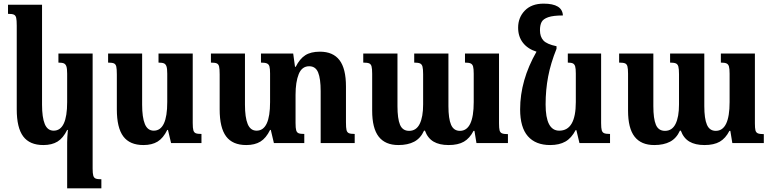

<svg xmlns="http://www.w3.org/2000/svg" viewBox="-20 -786 4244 1055"><path d="M349 -5Q349 -28 353 -72H349Q327 -27 296 -8Q265 11 218 11Q143 11 107.5 -36.5Q72 -84 72 -185V-645Q72 -675 69 -688Q66 -701 56.5 -705.5Q47 -710 24 -710V-760H211V-211Q211 -141 226 -104.5Q241 -68 275 -68Q349 -68 349 -225V-381Q349 -408 345 -420.5Q341 -433 331.5 -437.5Q322 -442 301 -442V-492H489V140Q489 167 492.5 179Q496 191 505.5 195Q515 199 537 199V249H349Z M622 -185V-377Q622 -407 619 -420Q616 -433 606.5 -437.5Q597 -442 574 -442V-492H761V-211Q761 -141 776 -104.5Q791 -68 825 -68Q899 -68 899 -225V-381Q899 -408 895 -420.5Q891 -433 881.5 -437.5Q872 -442 851 -442V-492H1039V-110Q1039 -82 1042.5 -70Q1046 -58 1055.5 -54Q1065 -50 1087 -50V0H920L903 -72H899Q877 -27 846 -8Q815 11 768 11Q693 11 657.5 -36.5Q622 -84 622 -185Z M1929 -50V0H1742V-285Q1742 -354 1728 -388Q1714 -422 1679 -422Q1639 -422 1621.5 -379Q1604 -336 1604 -265V-110Q1604 -82 1607.5 -70Q1611 -58 1620.5 -54Q1630 -50 1652 -50V0H1485L1468 -72H1464Q1442 -27 1411 -8Q1380 11 1333 11Q1258 11 1222.5 -36.5Q1187 -84 1187 -185V-377Q1187 -407 1184 -420Q1181 -433 1171.5 -437.5Q1162 -442 1139 -442V-492H1326V-211Q1326 -141 1341 -104.5Q1356 -68 1390 -68Q1464 -68 1464 -225V-382Q1464 -409 1460.5 -421Q1457 -433 1446.5 -437.5Q1436 -442 1414 -442V-492H1591L1601 -419H1605Q1627 -463 1657.5 -482.5Q1688 -502 1738 -502Q1810 -502 1845.5 -455.5Q1881 -409 1881 -311V-114Q1881 -84 1884 -71.5Q1887 -59 1896.5 -54.5Q1906 -50 1929 -50Z M2722 -492V-108Q2722 -82 2725 -70Q2728 -58 2738 -53.5Q2748 -49 2771 -49V0H2598L2587 -67H2582Q2561 -26 2529 -7.5Q2497 11 2445 11Q2394 11 2362 -8Q2330 -27 2315 -68H2310Q2291 -26 2256 -7.5Q2221 11 2169 11Q2097 11 2061 -35Q2025 -81 2025 -178V-381Q2025 -409 2021.5 -421.5Q2018 -434 2008 -438Q1998 -442 1976 -442V-492H2164V-203Q2164 -134 2178 -100.5Q2192 -67 2228 -67Q2267 -67 2286 -105Q2305 -143 2305 -212V-378Q2305 -407 2301.5 -420Q2298 -433 2288 -437.5Q2278 -442 2256 -442V-492H2444V-203Q2444 -134 2458.5 -100.5Q2473 -67 2507 -67Q2583 -67 2583 -225V-381Q2583 -408 2579.5 -420.5Q2576 -433 2566 -437.5Q2556 -442 2535 -442V-492Z M3332 -50V0H3164L3147 -71H3143Q3120 -27 3086.5 -8Q3053 11 3003 11Q2923 11 2880.5 -37.5Q2838 -86 2838 -185Q2838 -345 2928 -502Q2880 -517 2853.5 -551Q2827 -585 2827 -634Q2827 -690 2864 -728Q2901 -766 2967 -766Q3070 -766 3073 -701Q3020 -701 2992.5 -691.5Q2965 -682 2956 -665Q2947 -648 2947 -620Q2947 -584 2966 -563.5Q2985 -543 3038 -532V-518Q3006 -439 2992 -365.5Q2978 -292 2978 -212Q2978 -68 3053 -68Q3144 -68 3144 -225V-382Q3144 -409 3140.5 -421Q3137 -433 3128 -437.5Q3119 -442 3100 -442V-492H3283V-110Q3283 -82 3286.5 -70Q3290 -58 3300 -54Q3310 -50 3332 -50Z M4128 -492V-108Q4128 -82 4131 -70Q4134 -58 4144 -53.5Q4154 -49 4177 -49V0H4004L3993 -67H3988Q3967 -26 3935 -7.5Q3903 11 3851 11Q3800 11 3768 -8Q3736 -27 3721 -68H3716Q3697 -26 3662 -7.5Q3627 11 3575 11Q3503 11 3467 -35Q3431 -81 3431 -178V-381Q3431 -409 3427.5 -421.5Q3424 -434 3414 -438Q3404 -442 3382 -442V-492H3570V-203Q3570 -134 3584 -100.5Q3598 -67 3634 -67Q3673 -67 3692 -105Q3711 -143 3711 -212V-378Q3711 -407 3707.5 -420Q3704 -433 3694 -437.5Q3684 -442 3662 -442V-492H3850V-203Q3850 -134 3864.5 -100.5Q3879 -67 3913 -67Q3989 -67 3989 -225V-381Q3989 -408 3985.5 -420.5Q3982 -433 3972 -437.5Q3962 -442 3941 -442V-492Z"/></svg>

Font: Noto Serif Armenian SmBd Narrow
Style: Regular
Weight: 600
Width: 4
Designer: Monotype Design team
Foundry: Monotype Imaging Inc.
Version: Version 1.000